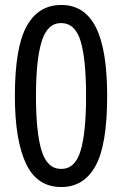

<svg xmlns="http://www.w3.org/2000/svg" viewBox="-20 -744 493 774"><path d="M227 10Q129 10 84.5 -85Q40 -180 40 -357Q40 -553 87.5 -638.5Q135 -724 227 -724Q321 -724 366.5 -634Q412 -544 412 -357Q412 -160 365 -75Q318 10 227 10ZM227 -63Q283 -63 305 -136.5Q327 -210 327 -357Q327 -505 305 -578Q283 -651 226 -651Q171 -651 148 -577Q125 -503 125 -357Q125 -211 147.5 -137Q170 -63 227 -63Z"/></svg>

Font: Noto Sans Gurmukhi Condensed
Style: Regular
Weight: 400
Width: 3
Designer: Jelle Bosma - Monotype Design Team
Foundry: Monotype Imaging Inc.
Version: Version 2.004; ttfautohint (v1.8.4.7-5d5b)